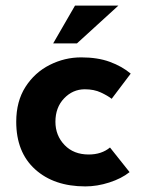

<svg xmlns="http://www.w3.org/2000/svg" viewBox="-20 -654 519 686"><path d="M443 -39Q414 -16 370.5 -2Q327 12 285 12Q173 12 105.5 -49Q38 -110 38 -219Q38 -292 71 -343.5Q104 -395 157.5 -422Q211 -449 270 -449Q329 -449 372.5 -433Q416 -417 447 -391L379 -301Q365 -312 340.5 -323.5Q316 -335 283 -335Q240 -335 209 -302.5Q178 -270 178 -219Q178 -170 210.5 -136Q243 -102 297 -102Q343 -102 373 -127ZM403 -634 255 -499H170L248 -634Z"/></svg>

Font: Reem Kufi
Style: Bold
Weight: 700
Designer: Khaled Hosny
Version: Version 1.001